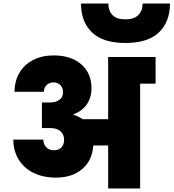

<svg xmlns="http://www.w3.org/2000/svg" viewBox="-20 -1061 977 1081"><path d="M856 -740V-590H769V0H589V-242H505Q500 -158 443 -109.5Q386 -61 295 -61Q223 -61 169 -87.5Q115 -114 85 -163Q55 -212 55 -275H224Q224 -250 240 -232.5Q256 -215 284 -215Q311 -215 326 -231.5Q341 -248 341 -275Q341 -303 321 -321.5Q301 -340 263 -340H216V-484H263Q295 -484 315 -499.5Q335 -515 335 -541Q335 -566 320 -581.5Q305 -597 282 -597Q258 -597 242.5 -582Q227 -567 227 -544H62Q62 -604 89 -650.5Q116 -697 166 -723Q216 -749 282 -749Q380 -749 437.5 -699Q495 -649 495 -565Q495 -512 469 -474Q443 -436 395 -418V-414Q421 -407 445 -390H589V-740ZM937 -1041Q937 -938 874.5 -878.5Q812 -819 686 -819Q560 -819 498 -878.5Q436 -938 436 -1041H590Q590 -1000 613.5 -976Q637 -952 686 -952Q735 -952 759 -976.5Q783 -1001 783 -1041Z"/></svg>

Font: Fz Poppins ExtBd
Style: Regular
Weight: 800
Designer: Ninad Kale (Devanagari), Jonny Pinhorn (Latin)
Foundry: Indian Type Foundry
Version: Vit hóa bi Vntype.Com & FontZin.Com